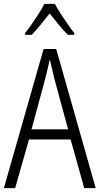

<svg xmlns="http://www.w3.org/2000/svg" viewBox="-20 -967 512 987"><path d="M413 0 343 -250H129L58 0H0L204 -715H269L472 0ZM258 -568Q253 -591 247 -615.5Q241 -640 236 -662Q231 -639 225.5 -615.5Q220 -592 214 -568L142 -302H330ZM262 -947Q274 -924 292.5 -895.5Q311 -867 330 -840Q349 -813 362 -797V-788H329Q306 -810 282 -840Q258 -870 235 -898Q213 -870 188.5 -839.5Q164 -809 143 -788H109V-797Q125 -817 143.5 -843.5Q162 -870 179.5 -897.5Q197 -925 208 -947Z"/></svg>

Font: Noto Sans Tamil Condensed Light
Style: Regular
Weight: 300
Width: 3
Designer: Jelle Bosma - Monotype Design Team
Foundry: Monotype Imaging Inc.
Version: Version 2.004; ttfautohint (v1.8.4.7-5d5b)